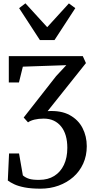

<svg xmlns="http://www.w3.org/2000/svg" viewBox="-20 -888 568 1155"><path d="M223.5 247Q167.5 247 128.8 239.5Q90 232 65.8 220.5Q41.5 209 27 198L34.5 35H94.5L117.5 167Q133.5 181 155.8 187.8Q178 194.5 216 194Q268.5 194 306.2 170.5Q344 147 364.5 103.8Q385 60.5 385 1.5Q385 -39 375.8 -71.2Q366.5 -103.5 348.2 -126.5Q330 -149.5 303.8 -162Q277.5 -174.5 243 -174.5Q212 -174.5 187.5 -168.5Q163 -162.5 148.5 -152L122.5 -181L317.5 -430L379 -496L117.5 -487L94 -392H33V-550.5H478L497 -508.5L266.5 -219.5Q346.5 -224.5 398.8 -196Q451 -167.5 476.5 -117.8Q502 -68 502 -8.5Q502 49 480.5 96.2Q459 143.5 420.8 177Q382.5 210.5 332 228.8Q281.5 247 223.5 247ZM220 -647 95 -839 133 -868 264 -724.5 394.5 -867.5 433 -839 308 -647Z"/></svg>

Font: Merriweather 24pt
Style: Regular
Weight: 400
Designer: Eben Sorkin
Foundry: Eben Sorkin
Version: Version 2.100